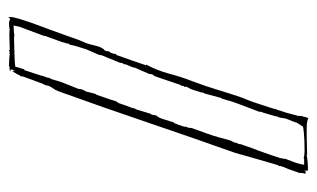

<svg xmlns="http://www.w3.org/2000/svg" viewBox="-167 -580 746 452"><g transform="rotate(90 206.0 -354.0)"><path d="M382 -701Q382 -705 381 -706Q361 -706 345 -703L343 -704Q315 -703 300 -703Q285 -703 283 -703Q265 -703 258 -707Q256 -700 255 -699V-695Q254 -694 253 -694Q254 -693 254 -691H253Q253 -681 252 -680L245 -654L241 -642L239 -635L237 -631Q237 -628 233 -616Q229 -604 224.5 -590Q220 -576 215.5 -564.5Q211 -553 210 -551Q200 -522 191.5 -493.5Q183 -465 172 -436Q161 -408 153.5 -379.5Q146 -351 132 -325L134 -324Q133 -323 130 -314Q127 -305 123 -293.5Q119 -282 115 -271Q111 -260 109 -254Q108 -255 107 -255V-253Q107 -248 104.5 -243Q102 -238 100 -236Q100 -234 101 -234L99 -228Q91 -222 87.5 -205.5Q84 -189 79 -178Q74 -167 70.5 -156.5Q67 -146 63 -135L47 -91Q46 -88 41.5 -76.5Q37 -65 32.5 -51.5Q28 -38 24 -25Q20 -12 20 -5Q20 -1 22 -1Q22 -3 22.5 -3Q23 -3 24 -5L33 -2Q37 -2 40 -2.5Q43 -3 47 -3L48 -4Q50 -3 64 -3Q72 -3 81 -3.5Q90 -4 98 -4V-2H100Q101 -3 101 -4Q103 -4 104 -3.5Q105 -3 107 -3V-4L115 -3Q120 -3 125.5 -2.5Q131 -2 136 -2V-3Q139 -4 142 -3.5Q145 -3 147 -5L148 -6H143Q144 -7 144 -11H145L147 -16L148 -10Q157 -25 157 -27L159 -29Q160 -30 160 -35L177 -81L181 -89Q181 -96 186.5 -103.5Q192 -111 195 -119Q234 -227 268 -327.5Q302 -428 340 -535Q341 -538 345.5 -554.5Q350 -571 355.5 -589.5Q361 -608 365 -622.5Q369 -637 370 -637H371V-642L373 -648L378 -660L385 -680L387 -685Q387 -695 388 -696H389Q389 -698 388.5 -698.5Q388 -699 388 -701Q383 -701 382 -698H381ZM353 -646 352 -640 345 -619 334 -588Q328 -573 325.5 -565Q323 -557 321.5 -553.5Q320 -550 319.5 -548Q319 -546 319 -543L316 -537Q316 -533 315 -532L311 -524Q309 -517 306.5 -508.5Q304 -500 302 -491H301Q301 -486 300 -485L299 -482L294 -467L282 -434Q281 -431 281 -428Q281 -425 280 -422H279Q279 -420 278.5 -418Q278 -416 278 -414L273 -399Q272 -398 271 -394Q270 -390 268 -390L267 -387Q267 -386 266.5 -385Q266 -384 266 -383Q258 -357 257 -356L255 -354Q255 -352 254 -351H253Q251 -348 250 -338L248 -336Q248 -335 237 -300H236L234 -292L227 -273Q222 -258 222 -259L220 -257L218 -253Q218 -251 203 -208H202L200 -202Q195 -182 195 -182H194L192 -177Q191 -176 191 -175Q191 -174 190.5 -173.5Q190 -173 190 -171L189 -165L183 -150Q172 -124 169 -111.5Q166 -99 164 -99L163 -95Q163 -92 161 -88Q159 -84 158 -78L145 -38H143L142 -34L140 -28L137 -17Q126 -15 69 -14Q67 -14 64.5 -14.5Q62 -15 60 -15V-14Q55 -14 50 -13.5Q45 -13 40 -13Q41 -17 41.5 -20Q42 -23 43 -27L64 -83Q64 -85 64.5 -86Q65 -87 65 -89L66 -91L79 -127L81 -135Q82 -136 82 -137Q82 -140 83 -143H84L86 -148Q86 -153 96 -184L107 -209Q108 -210 108 -213H109Q109 -215 109.5 -216.5Q110 -218 110 -220L128 -264Q128 -269 129 -270L131 -272Q131 -278 135 -285L139 -295Q139 -299 140 -300L154 -332Q154 -334 154.5 -335.5Q155 -337 155 -339Q155 -340 156 -341L158 -343Q159 -344 161 -350L180 -406L182 -408Q182 -413 183 -414L185 -416Q184 -417 184 -419Q184 -420 190 -431L192 -437L197 -453Q198 -455 198 -458Q198 -461 200 -462L211 -503Q212 -503 213 -504V-506L220 -530L222 -535L224 -541L243 -591Q243 -597 244 -598L245 -600L253 -627Q254 -628 254 -634H255Q257 -639 257.5 -643.5Q258 -648 259 -653L260 -656Q269 -678 269 -680L278 -694Q279 -695 294.5 -696.5Q310 -698 336 -698Q341 -698 344.5 -697.5Q348 -697 352 -696L355 -697H368Q366 -685 362 -674Q358 -663 354 -653Q354 -647 353 -646ZM131 -321 132 -322V-321Z"/></g></svg>

Font: Londrina Sketch
Style: Regular
Weight: 400
Designer: Marcelo Magalhaes
Foundry: Marcelo Magalhães
Version: Version 1.002